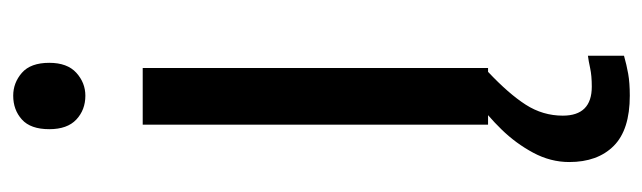

<svg xmlns="http://www.w3.org/2000/svg" viewBox="-370 -408 997 298"><g transform="rotate(-90 129.0 -258.5)"><path d="M130 -737Q150 -737 165.5 -723.5Q181 -710 181 -681Q181 -653 165.5 -639Q150 -625 130 -625Q108 -625 93 -639Q78 -653 78 -681Q78 -710 93 -723.5Q108 -737 130 -737ZM173 -536V0H85V-536ZM99 116Q99 161 144 161Q161 161 172.5 158.5Q184 156 192 155V211Q178 215 164 217.5Q150 220 130 220Q77 220 52 195Q27 170 27 126Q27 97 41.5 70Q56 43 77.5 21Q99 -1 119 -15L167 0Q133 32 116 58.5Q99 85 99 116Z"/></g></svg>

Font: Noto Sans Yi
Style: Regular
Weight: 400
Designer: Monotype Design Team
Foundry: Monotype Imaging Inc.
Version: Version 2.002; ttfautohint (v1.8.4.7-5d5b)